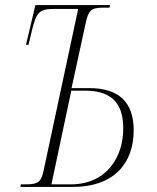

<svg xmlns="http://www.w3.org/2000/svg" viewBox="-20 -734 616 754"><path d="M60 0H265C435 0 505 -100 505 -222C505 -333 447 -388 330 -388H261L316 -641C327 -693 337 -704 386 -704H410L412 -714H119L82 -558H92L106 -617C123 -686 135 -699 193 -699H287L151 -63C142 -22 132 -10 83 -10H62ZM257 -10H182L260 -378H314C430 -378 464 -316 464 -229C464 -121 402 -10 257 -10Z"/></svg>

Font: Noto Serif Display ExtraCondensed ExtraLight
Style: Italic
Weight: 200
Width: 2
Italic angle: -12°
Designer: Monotype Design Team
Foundry: Monotype Imaging Inc.
Version: Version 2.009